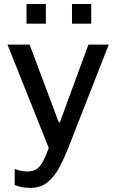

<svg xmlns="http://www.w3.org/2000/svg" viewBox="-20 -728 566 934"><path d="M126.5 186Q105.2 186 86.9 182.5Q68.5 179 51.5 172V93.8Q62.5 98.5 79.8 102.4Q97 106.2 113 106.2Q139 106.2 156.1 95.8Q173.2 85.2 187.4 60Q201.5 34.8 217.2 -8L16.5 -511H124L265.8 -133H271.2L410.2 -511H509L316.8 -20.5Q295 36.5 270.4 83.4Q245.8 130.2 211.8 158.1Q177.8 186 126.5 186ZM109 -612.8V-708.5H203.2V-612.8ZM330.2 -612.8V-708.5H423.8V-612.8Z"/></svg>

Font: Chivo Medium
Style: Regular
Weight: 500
Designer: Hector Gatti
Foundry: Omnibus-Type
Version: Version 2.002